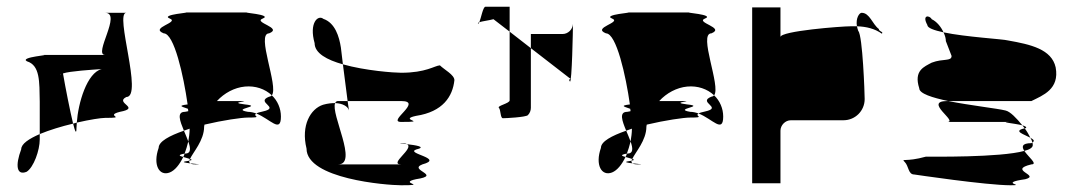

<svg xmlns="http://www.w3.org/2000/svg" viewBox="-20 -732 3195 570"><path d="M43 -289C25 -241 29 -210 59 -222C80 -235 98 -286 98 -318V-334C66 -320 43 -305 43 -289ZM60 -550C36 -563 139 -569 105 -569H292C256 -569 343 -694 292 -694H355C319 -694 406 -444 355 -444C319 -426 400 -412 336 -400C288 -388 361 -382 292 -382C280 -382 247 -377 208 -368C212 -426 238 -516 282 -527C254 -525 188 -521 167 -514C174 -473 188 -402 197 -365C163 -357 127 -346 98 -334V-430C97 -490 99 -538 60 -550ZM161 -509V-512C160 -511 160 -510 161 -509ZM197 -365C203 -341 207 -332 207 -352C207 -357 208 -362 208 -368C204 -367 201 -366 197 -365Z M451 -293C433 -242 453 -208 484 -220C499 -226 513 -243 524 -266C513 -269 506 -272 528 -276C532 -287 536 -299 539 -312C535 -322 531 -333 526 -344C483 -329 451 -312 451 -293ZM466 -633C423 -650 514 -665 484 -677C454 -689 554 -695 529 -695H716C691 -695 791 -689 760 -677C730 -665 821 -650 779 -633C739 -633 808 -475 787 -449C767 -468 738 -478 707 -475C676 -472 646 -456 624 -432H685C745 -432 648 -429 707 -422C765 -416 663 -409 716 -400C724 -400 733 -398 741 -395C727 -387 764 -383 716 -383C697 -383 642 -375 587 -362C587 -360 586 -358 586 -356C586 -315 553 -280 544 -260C539 -262 530 -264 524 -266C526 -269 527 -272 528 -276H529C548 -276 546 -292 539 -312C541 -324 543 -337 543 -350C537 -348 532 -346 526 -344C514 -373 504 -400 529 -400C533 -401 537 -401 539 -402C539 -404 538 -407 538 -409C526 -414 502 -418 537 -422C525 -507 497 -633 466 -633ZM537 -254C539 -254 541 -255 542 -255C541 -252 542 -249 545 -247C529 -249 515 -251 537 -254ZM542 -255C552 -257 550 -258 544 -260C543 -258 542 -257 542 -255ZM545 -247C548 -245 552 -244 560 -244C583 -244 563 -245 545 -247ZM741 -395C782 -379 814 -335 814 -386C814 -410 804 -433 787 -449C785 -447 782 -445 779 -445C736 -428 815 -413 760 -401C750 -399 744 -397 741 -395Z M890 -291C890 -201 1127 -182 1171 -182C1256 -182 1159 -188 1215 -200C1295 -212 1190 -227 1234 -244C1301 -262 1183 -276 1215 -288C1249 -296 1213 -301 1188 -304C1212 -292 1132 -244 1171 -244H984C1044 -244 961 -394 975 -426C965 -426 953 -425 939 -421C902 -409 873 -360 890 -291ZM914 -604C897 -664 924 -689 940 -676C975 -664 987 -623 992 -591L998 -541C951 -554 914 -574 914 -604ZM975 -426C977 -430 979 -432 984 -432H1012L1016 -404C1013 -416 998 -425 975 -426ZM998 -541 1012 -432H1171C1238 -432 1127 -370 1171 -370C1256 -370 1159 -376 1215 -388C1295 -400 1324 -446 1329 -494C1329 -510 1299 -525 1286 -538C1270 -537 1245 -516 1171 -516C1150 -516 1065 -522 998 -541ZM1171 -307C1179 -307 1185 -306 1188 -304C1172 -306 1161 -307 1171 -307Z M1399 -662C1400 -661 1402 -663 1403 -666C1400 -665 1398 -663 1399 -662ZM1403 -666C1408 -678 1414 -712 1421 -712H1493V-638L1445 -675C1430 -671 1411 -669 1403 -666ZM1461 -412C1467 -406 1465 -381 1473 -381C1482 -381 1540 -384 1547 -390C1553 -396 1556 -404 1556 -412V-589L1493 -638V-434C1493 -425 1455 -418 1461 -412ZM1556 -589V-631H1650C1666 -631 1680 -644 1681 -661C1681 -647 1678 -484 1672 -490C1665 -497 1679 -500 1671 -500ZM1681 -661V-662Z M1764 -293C1746 -242 1766 -208 1797 -220C1812 -226 1826 -243 1837 -266C1826 -269 1819 -272 1841 -276C1845 -287 1849 -299 1852 -312C1848 -322 1844 -333 1839 -344C1796 -329 1764 -312 1764 -293ZM1779 -633C1736 -650 1827 -665 1797 -677C1767 -689 1867 -695 1842 -695H2029C2004 -695 2104 -689 2073 -677C2043 -665 2134 -650 2092 -633C2052 -633 2121 -475 2100 -449C2080 -468 2051 -478 2020 -475C1989 -472 1959 -456 1937 -432H1998C2058 -432 1961 -429 2020 -422C2078 -416 1976 -409 2029 -400C2037 -400 2046 -398 2054 -395C2040 -387 2077 -383 2029 -383C2010 -383 1955 -375 1900 -362C1900 -360 1899 -358 1899 -356C1899 -315 1866 -280 1857 -260C1852 -262 1843 -264 1837 -266C1839 -269 1840 -272 1841 -276H1842C1861 -276 1859 -292 1852 -312C1854 -324 1856 -337 1856 -350C1850 -348 1845 -346 1839 -344C1827 -373 1817 -400 1842 -400C1846 -401 1850 -401 1852 -402C1852 -404 1851 -407 1851 -409C1839 -414 1815 -418 1850 -422C1838 -507 1810 -633 1779 -633ZM1850 -254C1852 -254 1854 -255 1855 -255C1854 -252 1855 -249 1858 -247C1842 -249 1828 -251 1850 -254ZM1855 -255C1865 -257 1863 -258 1857 -260C1856 -258 1855 -257 1855 -255ZM1858 -247C1861 -245 1865 -244 1873 -244C1896 -244 1876 -245 1858 -247ZM2054 -395C2095 -379 2127 -335 2127 -386C2127 -410 2117 -433 2100 -449C2098 -447 2095 -445 2092 -445C2049 -428 2128 -413 2073 -401C2063 -399 2057 -397 2054 -395Z M2213 -188H2297V-344C2297 -360 2311 -375 2328 -375H2484C2519 -375 2547 -403 2547 -438C2547 -454 2541 -627 2528 -640C2526 -645 2525 -650 2524 -654H2506C2478 -654 2297 -640 2297 -622V-710H2213ZM2524 -654C2520 -678 2531 -694 2538 -694C2562 -694 2570 -660 2589 -646C2589 -638 2604 -638 2598 -632C2577 -647 2552 -653 2524 -654Z M2666 -251C2678 -239 2676 -214 2694 -214C2694 -214 2908 -182 2980 -182C3030 -182 2940 -188 3024 -200C3070 -212 2970 -227 3042 -244C3062 -244 3033 -266 3021 -284C2949 -264 2744 -267 2729 -267C2668 -250 2654 -263 2666 -251ZM2709 -470C2709 -454 2748 -442 2795 -432H3042C3076 -449 3126 -467 3114 -532C3102 -586 3040 -600 2972 -612C2958 -616 2847 -622 2781 -636C2786 -626 2788 -617 2788 -610L2805 -566C2805 -549 2780 -559 2746 -546C2724 -534 2692 -523 2709 -470ZM2733 -658C2716 -689 2740 -687 2746 -675C2761 -668 2774 -652 2781 -636C2753 -642 2733 -649 2733 -658ZM2792 -370C2826 -370 2720 -432 2792 -432H2795C2860 -419 2941 -410 2965 -404C2979 -401 2998 -381 3015 -360C2991 -366 2941 -370 2980 -370ZM3015 -360C3017 -357 3020 -354 3022 -351H3024C3030 -354 3025 -357 3015 -360ZM3021 -284C3013 -296 3013 -307 3042 -307C3043 -308 3044 -308 3045 -309C3046 -306 3046 -303 3046 -301C3046 -294 3037 -288 3021 -284ZM3022 -351C3029 -342 3035 -331 3039 -323C3021 -333 2985 -343 3022 -351ZM3039 -323C3042 -318 3044 -313 3045 -309C3053 -314 3048 -318 3039 -323Z"/></svg>

Font: bitstorm
Style: Regular
Weight: 400
Version: Version 0.2